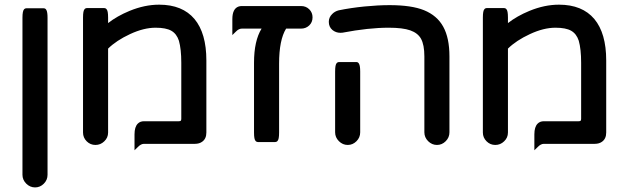

<svg xmlns="http://www.w3.org/2000/svg" viewBox="-20 -612 2709 830"><path d="M77.1 143.6V-535.2Q77.1 -550.3 78.9 -559.3Q80.6 -568.4 84.5 -572.3Q88.4 -576.2 93.8 -576.2H168.9Q176.8 -576.2 180.7 -568.4Q185.5 -559.6 185.5 -535.2V143.6Q185.5 166 169.4 182.1Q153.3 198.2 131.6 198.2Q109.9 198.2 93.5 181.9Q77.1 165.5 77.1 143.6Z M338.9 -39.1V-536.1Q338.9 -551.3 340.6 -560.3Q342.3 -569.3 346.2 -573.2Q350.1 -577.1 355.5 -577.1H430.7Q436 -577.1 439.9 -573.2Q443.8 -569.3 445.6 -560.3Q447.3 -551.3 447.3 -536.1V-512.2Q485.8 -542.5 540 -564.9Q605.5 -591.8 668 -591.8Q768.6 -591.8 820.8 -529.8Q872.1 -468.3 872.1 -350.6V-39.1Q872.1 -11.7 853.5 1Q841.3 9.8 822.3 9.8H602.5Q589.4 9.8 576.7 22.9L561.5 37.6V-31.2Q561.5 -63.5 575.7 -77.6Q585.9 -87.9 602.5 -87.9H752.9Q759.3 -87.9 761.5 -90.1Q763.7 -92.3 763.7 -98.6V-340.8Q763.7 -399.9 753.4 -436Q743.7 -465.8 720.7 -479Q697.8 -492.2 652.3 -492.2Q601.6 -492.2 542.2 -464.6Q482.9 -437 447.3 -401.9V-39.1Q447.3 -16.6 430.7 -1Q414.6 14.6 392.6 14.6Q370.6 14.6 354.7 -1.2Q338.9 -17.1 338.9 -39.1Z M1216.8 -488.3Q1186.5 -439.5 1186.5 -336.9V-39.1Q1186.5 -23.9 1184.8 -14.9Q1183.1 -5.9 1179.2 -2Q1175.3 2 1169.9 2H1094.7Q1089.4 2 1085.4 -2Q1081.5 -5.9 1079.8 -14.9Q1078.1 -23.9 1078.1 -39.1V-340.8Q1078.1 -435.5 1110.8 -488.3H1025.4Q1012.2 -488.3 999.5 -475.1L984.4 -460.4V-529.3Q984.4 -573.7 1010.7 -583.5Q1017.6 -585.9 1025.4 -585.9H1281.2Q1302.7 -585.9 1316.9 -571.8Q1331.1 -557.6 1331.1 -537.1Q1331.1 -515.6 1316.7 -502Q1302.2 -488.3 1281.2 -488.3Z M1428.7 -40V-302.7Q1428.7 -317.9 1430.4 -326.9Q1432.1 -335.9 1436 -339.8Q1439.9 -343.8 1445.3 -343.8H1520.5Q1528.3 -343.8 1532.2 -335.9Q1537.1 -327.1 1537.1 -302.7V-40Q1537.1 -17.6 1521 -1.5Q1504.9 14.6 1483.2 14.6Q1461.4 14.6 1445.1 -1.7Q1428.7 -18.1 1428.7 -40ZM1814.5 -40V-368.2Q1814.5 -418.5 1799.8 -444.8Q1786.1 -469.2 1753.7 -480.7Q1721.2 -492.2 1660.2 -492.2Q1573.2 -492.2 1460.4 -470.7Q1456.1 -470.2 1451.2 -470.2Q1432.1 -470.2 1417 -482.4Q1401.4 -495.6 1401.4 -517.6Q1401.4 -537.1 1416 -551.3Q1427.2 -563 1444.3 -567.4Q1496.6 -578.1 1555.7 -584Q1614.7 -589.8 1664.1 -589.8Q1758.8 -589.8 1813 -567.9Q1869.6 -544.9 1896.2 -496.3Q1922.9 -447.8 1922.9 -368.2V-40Q1922.9 -17.6 1906.7 -1.5Q1890.6 14.6 1868.9 14.6Q1847.2 14.6 1830.8 -1.7Q1814.5 -18.1 1814.5 -40Z M2067.4 -39.1V-536.1Q2067.4 -551.3 2069.1 -560.3Q2070.8 -569.3 2074.7 -573.2Q2078.6 -577.1 2084 -577.1H2159.2Q2164.6 -577.1 2168.5 -573.2Q2172.4 -569.3 2174.1 -560.3Q2175.8 -551.3 2175.8 -536.1V-512.2Q2214.4 -542.5 2268.6 -564.9Q2334 -591.8 2396.5 -591.8Q2497.1 -591.8 2549.3 -529.8Q2600.6 -468.3 2600.6 -350.6V-39.1Q2600.6 -11.7 2582 1Q2569.8 9.8 2550.8 9.8H2331.1Q2317.9 9.8 2305.2 22.9L2290 37.6V-31.2Q2290 -63.5 2304.2 -77.6Q2314.5 -87.9 2331.1 -87.9H2481.4Q2487.8 -87.9 2490 -90.1Q2492.2 -92.3 2492.2 -98.6V-340.8Q2492.2 -399.9 2481.9 -436Q2472.2 -465.8 2449.2 -479Q2426.3 -492.2 2380.9 -492.2Q2330.1 -492.2 2270.8 -464.6Q2211.4 -437 2175.8 -401.9V-39.1Q2175.8 -16.6 2159.2 -1Q2143.1 14.6 2121.1 14.6Q2099.1 14.6 2083.3 -1.2Q2067.4 -17.1 2067.4 -39.1Z"/></svg>

Font: YuPearl-SemiBold
Style: SemiBold
Weight: 600
Designer: Max Yao
Foundry: Max-Everyday
Version: Version 1.011; ttfautohint (v1.8.3)